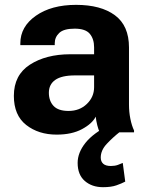

<svg xmlns="http://www.w3.org/2000/svg" viewBox="-20 -550 622 798"><path d="M37.6 -151.6Q37.6 -70.8 88.9 -30.6Q140.1 9.5 215.6 9.5Q278.6 9.5 320.9 -13.3Q363.3 -36.1 377.9 -65.2Q379.6 -47.9 384.3 -29.5Q388.9 -11.2 394.5 0H537.1V-7.8Q527.6 -27.6 521.9 -55.9Q516.1 -84.2 516.1 -115.5V-352.8Q516.1 -443.4 457.6 -486.6Q399.2 -529.8 296.1 -529.8Q193.6 -529.8 129 -484.5Q64.5 -439.2 64.5 -369.9V-362.3H207.5V-369.9Q207.5 -395.5 226.3 -413.2Q245.1 -430.9 290.3 -430.9Q335.4 -430.9 353.3 -409.4Q371.1 -387.9 371.1 -353.5V-324.5H271.5Q170.7 -324.2 104.1 -281.1Q37.6 -238 37.6 -151.6ZM183.1 -164.6Q183.1 -199.2 209.7 -217.9Q236.3 -236.6 291.5 -236.6H371.1V-187.5Q371.1 -147 340.9 -117.9Q310.8 -88.9 264.9 -88.9Q222.2 -88.9 202.6 -109.7Q183.1 -130.6 183.1 -164.6ZM438.2 -32.2Q367.9 2.7 335.3 43.6Q302.7 84.5 302.7 127Q302.7 176.3 332.4 202.1Q362.1 228 408.2 228Q441.9 228 463.9 220.3Q485.8 212.6 500.5 204.8L490.2 127.2Q482.4 130.9 469.8 135.4Q457.3 139.9 440.7 139.9Q419.2 139.9 408.9 130.5Q398.7 121.1 398.7 105Q398.7 74.7 423.6 48.1Q448.5 21.5 478.3 -2Z"/></svg>

Font: Roboto Flex
Style: Regular
Weight: 400
Designer: Berlow after Robertson
Foundry: Google
Version: Version 3.200;gftools[0.9.32]